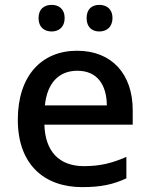

<svg xmlns="http://www.w3.org/2000/svg" viewBox="-20 -757 614 787"><path d="M138 -683C138 -645 162 -628 192 -628C220 -628 245 -645 245 -683C245 -721 220 -737 192 -737C162 -737 138 -721 138 -683ZM335 -683C335 -645 358 -628 387 -628C416 -628 441 -645 441 -683C441 -721 416 -737 387 -737C358 -737 335 -721 335 -683ZM296 -549C150 -549 53 -446 53 -266C53 -83 161 10 317 10C394 10 444 -1 498 -26V-114C441 -89 392 -76 324 -76C222 -76 165 -137 162 -246H524V-305C524 -455 437 -549 296 -549ZM297 -467C379 -467 417 -409 418 -325H164C173 -415 220 -467 297 -467Z"/></svg>

Font: Noto Sans Lao UI Med
Style: Regular
Weight: 500
Designer: Monotype Design Team
Foundry: Monotype Imaging Inc.
Version: Version 2.000